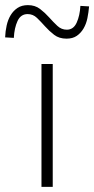

<svg xmlns="http://www.w3.org/2000/svg" viewBox="-70 -730 368 750"><path d="M92 0V-480H136V0ZM190 -579Q161 -579 141.5 -594Q122 -609 106 -627Q90 -645 74.5 -660Q59 -675 38 -675Q11 -675 -1.5 -648Q-14 -621 -16 -582L-50 -584Q-49 -608 -44 -630.5Q-39 -653 -28.5 -670.5Q-18 -688 -1.5 -699Q15 -710 39 -710Q67 -710 86.5 -695Q106 -680 122 -662Q138 -644 154 -629Q170 -614 191 -614Q217 -614 229.5 -641.5Q242 -669 244 -707L278 -705Q276 -682 271.5 -659.5Q267 -637 256.5 -619Q246 -601 230 -590Q214 -579 190 -579Z"/></svg>

Font: Giro Light
Style: Regular
Weight: 300
Designer: Paul D. Hunt
Foundry: Adobe Systems Incorporated
Version: Version 1.000;PS 1.0;hotconv 1.0.88;makeotf.lib2.5.647800